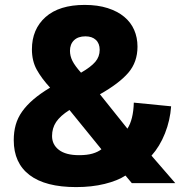

<svg xmlns="http://www.w3.org/2000/svg" viewBox="-20 -746 749 782"><path d="M290 16Q165 16 100.5 -33Q36 -82 36 -175Q36 -209 44 -237.5Q52 -266 70 -291.5Q88 -317 116 -341Q144 -365 184 -389Q149 -427 129.5 -462.5Q110 -498 110 -545Q110 -627 165.5 -676.5Q221 -726 325 -726Q378 -726 418.5 -713Q459 -700 486 -677.5Q513 -655 526.5 -624Q540 -593 540 -556Q540 -493 502.5 -449.5Q465 -406 387 -362L499 -222Q523 -259 525 -328L677 -313Q673 -256 652 -203Q631 -150 597 -112L694 0H517L491 -31Q459 -10 406.5 3Q354 16 290 16ZM302 -114Q335 -114 357 -120.5Q379 -127 393 -138L263 -298Q225 -274 208.5 -249Q192 -224 192 -192Q192 -157 220 -135.5Q248 -114 302 -114ZM310 -450Q350 -473 368 -494Q386 -515 386 -543Q386 -569 370.5 -583.5Q355 -598 328 -598Q298 -598 281.5 -582Q265 -566 265 -539Q265 -518 275 -498Q285 -478 310 -450Z"/></svg>

Font: Geist
Style: Bold
Weight: 400
Designer: Basement.studio, Andrés Briganti, Mateo Zaragoza
Foundry: Basement.studio, Vercel, Andrés Briganti, Guido Ferreyra, Mateo Zaragoza
Version: Version 1.401